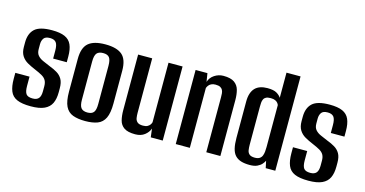

<svg xmlns="http://www.w3.org/2000/svg" viewBox="-69 -930 2354 1239"><g transform="rotate(15 1107.5 -311.0)"><path d="M179 7Q120 7 87 -7.5Q54 -22 41 -54Q28 -86 28 -135V-176H123V-114Q123 -76 134.5 -60.5Q146 -45 178 -45Q206 -45 218.5 -60Q231 -75 231 -107V-141Q231 -164 222.5 -179.5Q214 -195 195 -206Q176 -217 145 -230Q116 -242 91.5 -256Q67 -270 52.5 -293Q38 -316 38 -352V-382Q38 -441 71 -472Q104 -503 187 -503Q241 -503 272.5 -489Q304 -475 317.5 -444.5Q331 -414 331 -366V-328H240V-380Q240 -420 227.5 -435.5Q215 -451 187 -451Q156 -451 145 -435Q134 -419 134 -396V-363Q134 -336 147.5 -320.5Q161 -305 183 -295.5Q205 -286 233 -274Q260 -264 282.5 -250.5Q305 -237 318 -214.5Q331 -192 331 -154V-127Q331 -83 317 -53.5Q303 -24 270 -8.5Q237 7 179 7Z M543 8Q494 8 460.5 -4.5Q427 -17 410.5 -51Q394 -85 394 -149V-367Q394 -442 430 -473Q466 -504 543 -504Q619 -504 655 -473.5Q691 -443 691 -367V-149Q691 -85 674.5 -51Q658 -17 625 -4.5Q592 8 543 8ZM543 -49Q572 -49 584.5 -64.5Q597 -80 597 -120V-375Q597 -414 585 -430Q573 -446 543 -446Q514 -446 501 -430.5Q488 -415 488 -375V-120Q488 -80 501 -64.5Q514 -49 543 -49Z M877 7Q827 7 802.5 -10Q778 -27 770.5 -56.5Q763 -86 763 -124V-495H857V-131Q857 -113 859.5 -97Q862 -81 873.5 -70.5Q885 -60 911 -60Q930 -60 941 -66Q952 -72 958 -80.5Q964 -89 966 -97V-495H1060V0H980L973 -57Q964 -31 939.5 -12Q915 7 877 7Z M1147 0V-495H1226L1235 -439Q1244 -469 1271.5 -487Q1299 -505 1331 -505Q1380 -505 1404.5 -487.5Q1429 -470 1437 -440.5Q1445 -411 1445 -373V0H1351V-366Q1351 -380 1350 -392.5Q1349 -405 1344 -415Q1339 -425 1328 -431Q1317 -437 1296 -437Q1279 -437 1267.5 -431Q1256 -425 1250 -416.5Q1244 -408 1241 -400V0Z M1642 7Q1608 7 1584 -0.5Q1560 -8 1544.5 -24.5Q1529 -41 1522 -69.5Q1515 -98 1515 -140V-383Q1515 -414 1522.5 -436.5Q1530 -459 1544 -473.5Q1558 -488 1579 -495Q1600 -502 1626 -502Q1667 -502 1687.5 -490Q1708 -478 1718 -462V-630H1812V0H1748L1738 -47Q1733 -36 1722 -23.5Q1711 -11 1692 -2Q1673 7 1642 7ZM1662 -47Q1682 -47 1693.5 -54.5Q1705 -62 1710 -74.5Q1715 -87 1716.5 -102Q1718 -117 1718 -133V-413Q1716 -419 1710.5 -426.5Q1705 -434 1693.5 -439.5Q1682 -445 1663 -445Q1643 -445 1632 -439.5Q1621 -434 1616 -423.5Q1611 -413 1610 -400Q1609 -387 1609 -372V-120Q1609 -100 1611.5 -83.5Q1614 -67 1625.5 -57Q1637 -47 1662 -47Z M2034 7Q1975 7 1942 -7.5Q1909 -22 1896 -54Q1883 -86 1883 -135V-176H1978V-114Q1978 -76 1989.5 -60.5Q2001 -45 2033 -45Q2061 -45 2073.5 -60Q2086 -75 2086 -107V-141Q2086 -164 2077.5 -179.5Q2069 -195 2050 -206Q2031 -217 2000 -230Q1971 -242 1946.5 -256Q1922 -270 1907.5 -293Q1893 -316 1893 -352V-382Q1893 -441 1926 -472Q1959 -503 2042 -503Q2096 -503 2127.5 -489Q2159 -475 2172.5 -444.5Q2186 -414 2186 -366V-328H2095V-380Q2095 -420 2082.5 -435.5Q2070 -451 2042 -451Q2011 -451 2000 -435Q1989 -419 1989 -396V-363Q1989 -336 2002.5 -320.5Q2016 -305 2038 -295.5Q2060 -286 2088 -274Q2115 -264 2137.5 -250.5Q2160 -237 2173 -214.5Q2186 -192 2186 -154V-127Q2186 -83 2172 -53.5Q2158 -24 2125 -8.5Q2092 7 2034 7Z"/></g></svg>

Font: Alumni Sans SemiBold
Style: Regular
Weight: 600
Designer: Robert E. Leuschke
Foundry: Robert E. Leuschke
Version: Version 1.018